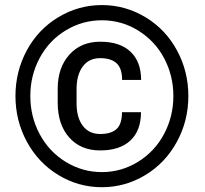

<svg xmlns="http://www.w3.org/2000/svg" viewBox="-20 -741 824 770"><path d="M545.4 -291Q545.4 -216.8 502.7 -177.2Q460 -137.7 381.8 -137.7Q303.7 -137.7 257.6 -189.7Q211.4 -241.7 211.4 -329.6V-384.8Q211.4 -469.7 258.1 -521.7Q304.7 -573.7 381.8 -573.7Q461.4 -573.7 503.7 -533.4Q545.9 -493.2 545.9 -420.4H469.7Q469.7 -467.3 447.3 -487.5Q424.8 -507.8 381.8 -507.8Q336.9 -507.8 312.3 -474.9Q287.6 -441.9 287.1 -386.7V-326.7Q287.1 -269.5 312 -236.6Q336.9 -203.6 381.8 -203.6Q425.3 -203.6 447.3 -223.4Q469.2 -243.2 469.2 -291ZM675.3 -356Q675.3 -437 638.7 -506.6Q602.1 -576.2 535.2 -617.9Q468.3 -659.7 388.7 -659.7Q311 -659.7 244.4 -619.6Q177.7 -579.6 139.6 -509.3Q101.6 -439 101.6 -356Q101.6 -272.9 139.4 -202.6Q177.2 -132.3 243.9 -91.6Q310.5 -50.8 388.7 -50.8Q466.8 -50.8 533.9 -92.3Q601.1 -133.8 638.2 -204.1Q675.3 -274.4 675.3 -356ZM42 -356Q42 -454.6 87.6 -539.1Q133.3 -623.5 214.1 -672.1Q294.9 -720.7 388.7 -720.7Q482.4 -720.7 563.2 -672.1Q644 -623.5 689.7 -539.1Q735.4 -454.6 735.4 -356Q735.4 -256.3 689 -171.6Q642.6 -86.9 562.3 -38.6Q481.9 9.8 388.7 9.8Q294.4 9.8 214.1 -39.1Q133.8 -87.9 87.9 -172.4Q42 -256.8 42 -356Z"/></svg>

Font: Vazir FD-UI
Style: Bold-FD-UI
Weight: 700
Designer: Saber Rastikerdar
Foundry: Saber Rastikerdar
Version: Version 30.0.0